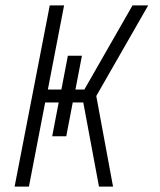

<svg xmlns="http://www.w3.org/2000/svg" viewBox="-20 -690 590 710"><path d="M346 0 288 -311H249L225 -186H173L197 -311H147L87 0H34L164 -670H217L157 -359H207L231 -484H283L259 -359H292L470 -670H528L336 -335L398 0Z"/></svg>

Font: Lode Dark
Style: Italic
Weight: 400
Italic angle: -11°
Monospace: yes
Designer: Belleve Invis
Foundry: Belleve Invis
Version: Version 29.2.0; ttfautohint (v1.8.3)